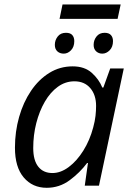

<svg xmlns="http://www.w3.org/2000/svg" viewBox="-20 -848 605 877"><path d="M193.4 9.8Q128.4 9.8 88.4 -37.4Q48.3 -84.5 48.3 -173.3Q48.3 -247.1 67.4 -314Q86.4 -380.9 121.6 -432.9Q156.7 -484.9 205.1 -514.9Q253.4 -544.9 312 -544.9Q366.2 -544.9 399.2 -515.4Q432.1 -485.8 447.3 -448.2H452.1L483.4 -535.2H545.4L432.1 0H367.2L381.8 -103.5H377.9Q344.7 -59.1 298.1 -24.7Q251.5 9.8 193.4 9.8ZM219.7 -57.6Q257.3 -57.6 294.2 -85.2Q331.1 -112.8 360.6 -159.9Q390.1 -207 405.8 -266.1Q413.6 -294.9 416.3 -319.1Q418.9 -343.3 418.9 -364.3Q418.9 -414.6 392.3 -445.6Q365.7 -476.6 319.8 -476.6Q278.8 -476.6 244.4 -451.7Q210 -426.8 184.8 -383.5Q159.7 -340.3 145.8 -285.9Q131.8 -231.4 131.8 -171.9Q131.8 -115.7 154.8 -86.7Q177.7 -57.6 219.7 -57.6ZM252 -761.7 265.6 -827.6H531.2L517.1 -761.7ZM271 -603Q253.4 -603 241.9 -613.5Q230.5 -624 230.5 -643.1Q230.5 -664.6 243.7 -681.4Q256.8 -698.2 281.2 -698.2Q301.3 -698.2 310.3 -687.7Q319.3 -677.2 319.3 -660.2Q319.3 -633.8 304.4 -618.4Q289.6 -603 271 -603ZM447.3 -603Q430.7 -603 419.2 -613.5Q407.7 -624 407.7 -643.1Q407.7 -664.6 420.9 -681.4Q434.1 -698.2 458 -698.2Q477.5 -698.2 486.8 -687.7Q496.1 -677.2 496.1 -660.2Q496.1 -633.8 481 -618.4Q465.8 -603 447.3 -603Z"/></svg>

Font: Open Sans
Style: Italic
Weight: 400
Italic angle: -12°
Designer: Monotype Design Team
Foundry: Monotype Imaging Inc.
Version: Version 3.000; ttfautohint (v1.8.4)